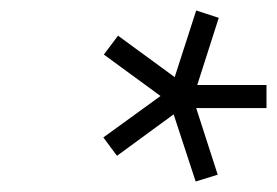

<svg xmlns="http://www.w3.org/2000/svg" viewBox="-20 -720 528 366"><path d="M488 -514V-558H356L397 -686L354 -700L313 -573L205 -652L178 -616L286 -537L177 -458L203 -423L311 -502L353 -374L395 -387L354 -514Z"/></svg>

Font: Titillium Web
Style: Light Italic
Weight: 300
Italic angle: -13°
Version: Version 1.001;PS 57.000;hotconv 1.0.70;makeotf.lib2.5.55311